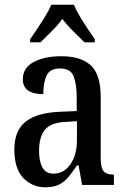

<svg xmlns="http://www.w3.org/2000/svg" viewBox="-20 -786 537 816"><path d="M173 10Q118 10 79.5 -29Q41 -68 41 -151Q41 -231 89 -269Q137 -307 235 -311L306 -314V-373Q306 -428 293 -461.5Q280 -495 235 -495Q192 -495 178 -465Q164 -435 164 -386Q77 -386 77 -449Q77 -498 123.5 -522.5Q170 -547 241 -547Q324 -547 366 -508Q408 -469 408 -374V-115Q408 -74 420 -59Q432 -44 461 -44H464V0H329L314 -83H307Q288 -55 271 -34Q254 -13 231 -1.5Q208 10 173 10ZM207 -48Q252 -48 279.5 -88Q307 -128 307 -191V-271L259 -268Q195 -265 170.5 -234Q146 -203 146 -145Q146 -100 160.5 -74Q175 -48 207 -48ZM108 -619Q121 -638 138.5 -664Q156 -690 172.5 -717Q189 -744 198 -766H294Q303 -744 319 -717Q335 -690 352.5 -664Q370 -638 383 -619V-606H339Q317 -628 291 -653.5Q265 -679 245 -706Q226 -679 200 -653.5Q174 -628 152 -606H108Z"/></svg>

Font: Noto Serif Tamil Condensed Medium
Style: Regular
Weight: 500
Width: 3
Designer: Indian Type Foundry, Tom Grace, and the Monotype Design Team
Foundry: Monotype Imaging Inc.
Version: Version 2.004; ttfautohint (v1.8.4.7-5d5b)